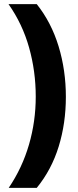

<svg xmlns="http://www.w3.org/2000/svg" viewBox="-20 -746 377 924"><path d="M297 -280Q297 -153 262.5 -41Q228 71 157 158H22Q87 62 119.5 -50Q152 -162 152 -281Q152 -403 120 -517Q88 -631 21 -726H157Q227 -638 262 -523Q297 -408 297 -280Z"/></svg>

Font: Noto Sans Ethiopic SemiCondensed ExtraBold
Style: Regular
Weight: 800
Width: 4
Designer: Monotype Design Team
Foundry: Monotype Imaging Inc.
Version: Version 2.102; ttfautohint (v1.8.4.7-5d5b)